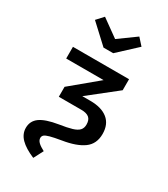

<svg xmlns="http://www.w3.org/2000/svg" viewBox="-242 -908 1083 1236"><g transform="rotate(30 300.0 -290.0)"><path d="M461 -749 324 -622H252L115 -749L161 -799L289 -707L416 -799ZM77 75Q77 24 117.5 -5.5Q158 -35 250 -50Q309 -59 342 -69Q375 -79 390 -95Q405 -111 405 -138Q405 -173 386 -188.5Q367 -204 329 -204H161V-278L357 -441H79V-528H496V-446L290 -283H350Q433 -283 479 -246Q525 -209 525 -137Q525 -63 472 -24.5Q419 14 318 30Q264 39 237 46.5Q210 54 200 62.5Q190 71 190 85Q190 102 205.5 117Q221 132 252 148L215 219Q146 190 111.5 155Q77 120 77 75Z"/></g></svg>

Font: Fira Mono Medium
Style: Regular
Weight: 500
Designer: Carrois Corporate & Edenspiekermann AG
Foundry: Carrois Corporate GbR & Edenspiekermann AG
Version: Version 3.206